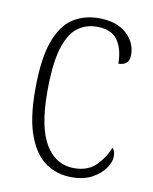

<svg xmlns="http://www.w3.org/2000/svg" viewBox="-68 -596 524 658"><g transform="rotate(10 194.0 -266.5)"><path d="M225 10Q175 10 136 -16.5Q97 -43 74 -103Q51 -163 51 -263Q51 -371 73 -432Q95 -493 134 -518Q173 -543 223 -543Q285 -543 319.5 -512.5Q354 -482 354 -438Q354 -418 343.5 -409.5Q333 -401 316 -401Q316 -452 294.5 -482.5Q273 -513 222 -513Q183 -513 154 -490.5Q125 -468 109 -414Q93 -360 93 -264Q93 -140 129 -81Q165 -22 228 -22Q277 -22 305 -50.5Q333 -79 346 -114Q356 -105 356 -85Q356 -66 341 -44Q326 -22 297 -6Q268 10 225 10Z"/></g></svg>

Font: Noto Serif Condensed ExtraLight
Style: Regular
Weight: 200
Width: 3
Designer: Monotype Design Team
Foundry: Monotype Imaging Inc.
Version: Version 2.013; ttfautohint (v1.8.4.7-5d5b)